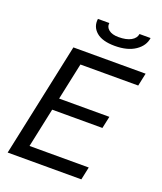

<svg xmlns="http://www.w3.org/2000/svg" viewBox="-164 -1020 948 1124"><g transform="rotate(20 310.5 -458.0)"><path d="M171 -710H621L604 -630H244L195 -400H508L492 -325H179L127 -80H496L479 0H20ZM395 -801Q317 -801 279.5 -833.5Q242 -866 249 -916H320Q316 -891 337 -874Q358 -857 398 -857Q447 -857 475.5 -873Q504 -889 508 -916H577Q570 -866 522 -833.5Q474 -801 395 -801Z"/></g></svg>

Font: Raleway Medium
Style: Italic
Weight: 500
Italic angle: -12°
Designer: Matt McInerney, Pablo Impallari, Rodrigo Fuenzalida
Foundry: Matt McInerney, Pablo Impallari, Rodrigo Fuenzalida
Version: Version 4.026